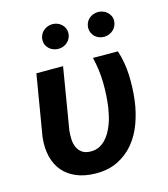

<svg xmlns="http://www.w3.org/2000/svg" viewBox="-111 -825 810 923"><g transform="rotate(-15 293.5 -363.0)"><path d="M232.9 -528.3 182.1 -222.2Q179.7 -200.2 180.7 -178.2Q181.6 -156.2 189.5 -138.7Q197.3 -121.1 212.9 -109.6Q228.5 -98.1 255.4 -97.7Q277.8 -97.2 295.9 -105.5Q314 -113.8 328.1 -127.9Q342.3 -142.1 353 -160.6Q363.8 -179.2 371.3 -199.5Q378.9 -219.7 383.5 -240.2Q388.2 -260.7 391.1 -278.8Q399.9 -341.3 398.4 -404.8Q397 -468.3 381.8 -529.3L505.9 -528.8Q525.4 -468.8 527.8 -404.8Q530.3 -340.8 522.5 -278.8Q515.1 -221.2 495.6 -168.2Q476.1 -115.2 442.9 -75.2Q409.7 -35.2 361.8 -11.7Q314 11.7 250 10.7Q196.3 9.8 156 -7.3Q115.7 -24.4 90.1 -54.7Q64.5 -85 54 -127.9Q43.5 -170.9 49.3 -224.1L100.1 -528.3ZM169.4 -673.3Q169.4 -687 174.6 -698.5Q179.7 -710 188.5 -718.3Q197.3 -726.6 209 -731.4Q220.7 -736.3 233.9 -736.8Q246.6 -736.8 258.3 -732.7Q270 -728.5 279.1 -720.5Q288.1 -712.4 293.5 -701.4Q298.8 -690.4 298.8 -677.2Q298.8 -663.6 293.7 -652.3Q288.6 -641.1 279.8 -632.6Q271 -624 259.5 -619.4Q248 -614.7 234.9 -614.3Q221.7 -614.3 210 -618.4Q198.2 -622.6 189.2 -630.4Q180.2 -638.2 174.8 -649.2Q169.4 -660.2 169.4 -673.3ZM397 -673.3Q397 -687 401.9 -698.2Q406.7 -709.5 415.5 -718Q424.3 -726.6 436 -731.2Q447.8 -735.8 460.9 -736.3Q473.6 -736.3 485.4 -732.2Q497.1 -728 506.1 -720.2Q515.1 -712.4 520.8 -701.4Q526.4 -690.4 526.4 -677.2Q526.4 -663.6 521.2 -652.1Q516.1 -640.6 507.3 -632.1Q498.5 -623.5 486.8 -618.7Q475.1 -613.8 461.9 -613.3Q448.7 -613.3 437 -617.4Q425.3 -621.6 416.5 -629.6Q407.7 -637.7 402.3 -648.9Q397 -660.2 397 -673.3Z"/></g></svg>

Font: Roboto Mono
Style: Bold Italic
Weight: 700
Designer: Google
Version: Version 2.000985; 2015; ttfautohint (v1.3)